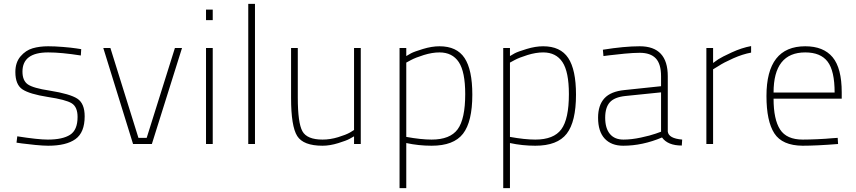

<svg xmlns="http://www.w3.org/2000/svg" viewBox="-20 -750 4459 1000"><path d="M403 -494 401 -461Q299 -477 231 -477Q97 -477 97 -377Q97 -330 125 -310.5Q153 -291 239 -278Q345 -261 383 -236Q421 -211 421 -144Q421 -60 373 -25.5Q325 9 231 9Q206 9 164.5 5Q123 1 94 -3L66 -7L70 -40Q178 -23 229 -23Q306 -23 345 -48Q384 -73 384 -141Q384 -193 353.5 -212Q323 -231 229 -245Q134 -260 97 -284.5Q60 -309 60 -375Q60 -425 87 -456.5Q114 -488 150 -498.5Q186 -509 231 -509Q265 -509 308 -505.5Q351 -502 377 -498Z M518 -500H555L701 -32H744L891 -500H928L771 0H673Z M1053 0V-500H1088V0ZM1053 -645V-700H1088V-645Z M1273 0V-730H1308V0Z M1824 -500H1859V0H1824V-40Q1815 -35 1800 -26.5Q1785 -18 1741.5 -4.5Q1698 9 1660 9Q1560 9 1528 -41.5Q1496 -92 1496 -240V-500H1531V-242Q1531 -110 1555 -66.5Q1579 -23 1660 -23Q1700 -23 1741 -35.5Q1782 -48 1803 -60L1824 -73Z M2061 230V-500H2096V-458Q2105 -464 2121 -472.5Q2137 -481 2183 -495Q2229 -509 2269 -509Q2359 -509 2399.5 -448Q2440 -387 2440 -257Q2440 -116 2391.5 -53.5Q2343 9 2228 9Q2160 9 2096 -5V230ZM2269 -477Q2231 -477 2187.5 -463.5Q2144 -450 2120 -437L2096 -424V-37Q2173 -23 2228 -23Q2324 -23 2363.5 -76.5Q2403 -130 2403 -260Q2403 -376 2369.5 -426.5Q2336 -477 2269 -477Z M2601 230V-500H2636V-458Q2645 -464 2661 -472.5Q2677 -481 2723 -495Q2769 -509 2809 -509Q2899 -509 2939.5 -448Q2980 -387 2980 -257Q2980 -116 2931.5 -53.5Q2883 9 2768 9Q2700 9 2636 -5V230ZM2809 -477Q2771 -477 2727.5 -463.5Q2684 -450 2660 -437L2636 -424V-37Q2713 -23 2768 -23Q2864 -23 2903.5 -76.5Q2943 -130 2943 -260Q2943 -376 2909.5 -426.5Q2876 -477 2809 -477Z M3458 -353V-65Q3462 -29 3533 -23L3531 8Q3458 8 3428 -34Q3326 9 3226 9Q3164 9 3129.5 -28Q3095 -65 3095 -137Q3095 -202 3128 -238Q3161 -274 3233 -281L3423 -301V-353Q3423 -417 3395.5 -446Q3368 -475 3312 -475Q3280 -475 3232.5 -470.5Q3185 -466 3154 -462L3123 -458L3120 -491Q3232 -509 3312 -509Q3458 -509 3458 -353ZM3423 -269 3237 -250Q3180 -244 3156 -217Q3132 -190 3132 -137Q3132 -82 3156.5 -52.5Q3181 -23 3227 -23Q3269 -23 3318 -33.5Q3367 -44 3395 -54L3423 -64Z M3659 0V-500H3694V-422Q3704 -430 3721.5 -441.5Q3739 -453 3791 -477Q3843 -501 3892 -510V-476Q3848 -468 3798.5 -446Q3749 -424 3722 -406L3694 -389V0Z M4161 -23Q4192 -23 4237.5 -25Q4283 -27 4313 -30L4343 -32L4345 0Q4233 9 4160 9Q4054 8 4013 -55.5Q3972 -119 3972 -250Q3972 -509 4174 -509Q4269 -509 4316.5 -452Q4364 -395 4364 -269V-236H4009Q4009 -128 4043 -75.5Q4077 -23 4161 -23ZM4009 -268H4327Q4327 -381 4290.5 -429Q4254 -477 4174 -477Q4009 -477 4009 -268Z"/></svg>

Font: TypoPRO Titillium Text
Style: 1 wt
Weight: 100
Designer: Accademia di Belle Arti di Urbino and others
Foundry: Accademia di Belle Arti di Urbino and others.
Version: Version 25.000